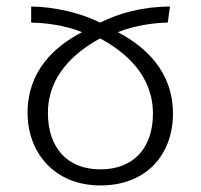

<svg xmlns="http://www.w3.org/2000/svg" viewBox="-20 -554 611 585"><path d="M64 -210C64 -90 145 11 286 11C429 11 507 -86 507 -208C507 -336 423 -412 339 -456C392 -477 453 -485 491 -485L498 -534C415 -534 343 -514 285 -485C229 -514 143 -534 75 -534V-485C114 -485 180 -477 230 -456C147 -413 64 -339 64 -210ZM126 -210C126 -324 208 -395 285 -437C363 -395 446 -324 446 -208C446 -105 389 -38 286 -38C184 -38 126 -105 126 -210Z"/></svg>

Font: FiraGO Light
Style: Regular
Weight: 300
Designer: bBox Type
Foundry: bBox Type GmbH
Version: Version 1.001;PS 001.001;hotconv 1.0.88;makeotf.lib2.5.64775